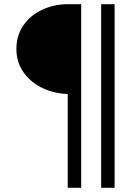

<svg xmlns="http://www.w3.org/2000/svg" viewBox="-20 -783 644 913"><path d="M302 -336Q237 -338 181.5 -364.5Q126 -391 92 -439Q58 -487 58 -550Q58 -615 92 -663.5Q126 -712 182 -737.5Q238 -763 302 -763H366V110H302ZM525 110H461V-763H525Z"/></svg>

Font: Open Sauce One Light
Style: Regular
Weight: 300
Designer: Alfredo Marco Pradil
Foundry: Creative Sauce Fz LLC
Version: Version 1.477